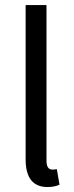

<svg xmlns="http://www.w3.org/2000/svg" viewBox="-20 -732 295 764"><path d="M168.9 12.2Q82 12.2 82 -98.1V-711.9H165V-91.8Q165 -57.1 189 -57.1Q198.2 -57.1 206.1 -59.1L216.8 2.9Q197.3 12.2 168.9 12.2Z"/></svg>

Font: Source Sans Pro
Style: Regular
Weight: 400
Designer: Paul D. Hunt
Foundry: Adobe Systems Incorporated
Version: Version 3.006;hotconv 1.0.111;makeotfexe 2.5.65597